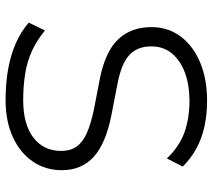

<svg xmlns="http://www.w3.org/2000/svg" viewBox="-57 -696 761 687"><g transform="rotate(90 323.5 -352.5)"><path d="M338 8Q279 8 228 -1Q177 -10 135 -28.5Q93 -47 61 -75L89 -133Q124 -104 162 -86.5Q200 -69 244 -62Q288 -55 338 -55Q425 -55 472.5 -91.5Q520 -128 520 -191Q520 -224 504.5 -246Q489 -268 456.5 -282.5Q424 -297 372 -308L258 -330Q162 -350 119.5 -396Q77 -442 77 -514Q77 -574 111 -619Q145 -664 204.5 -688.5Q264 -713 340 -713Q390 -713 433 -703.5Q476 -694 511.5 -674.5Q547 -655 576 -626L547 -569Q504 -614 453.5 -632Q403 -650 340 -650Q285 -650 241 -634Q197 -618 171.5 -587.5Q146 -557 146 -513Q146 -464 176 -435.5Q206 -407 277 -393L390 -371Q493 -351 541 -307.5Q589 -264 589 -193Q589 -135 558 -89.5Q527 -44 470.5 -18Q414 8 338 8Z"/></g></svg>

Font: Nunito Sans 8pt Light
Style: Regular
Weight: 300
Version: Version 3.101;gftools[0.9.27]